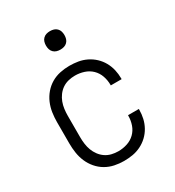

<svg xmlns="http://www.w3.org/2000/svg" viewBox="-176 -825 853 937"><g transform="rotate(-30 250.0 -357.0)"><path d="M247 8Q221 8 194.5 2.5Q168 -3 145 -16.5Q122 -30 104.5 -50.5Q87 -71 76.5 -95.5Q66 -120 62 -146.5Q58 -173 58 -200V-320Q58 -347 62 -373.5Q66 -400 76.5 -424.5Q87 -449 104.5 -469.5Q122 -490 145 -503.5Q168 -517 194.5 -522.5Q221 -528 247 -528Q272 -528 296 -524Q320 -520 342.5 -509Q365 -498 383 -481Q401 -464 413 -442.5Q425 -421 430.5 -397Q436 -373 436 -348V-344H375V-347Q375 -373 366.5 -397.5Q358 -422 340 -439.5Q322 -457 297.5 -465Q273 -473 247 -473Q228 -473 209.5 -468.5Q191 -464 175.5 -453.5Q160 -443 148.5 -427.5Q137 -412 130.5 -394.5Q124 -377 121.5 -358Q119 -339 119 -320V-200Q119 -181 121.5 -162Q124 -143 130.5 -125.5Q137 -108 148.5 -92.5Q160 -77 175.5 -66.5Q191 -56 209.5 -51.5Q228 -47 247 -47Q273 -47 297.5 -55Q322 -63 340 -80.5Q358 -98 366.5 -122.5Q375 -147 375 -173V-176H436V-172Q436 -147 430.5 -123Q425 -99 413 -77.5Q401 -56 383 -39Q365 -22 342.5 -11Q320 0 296 4Q272 8 247 8ZM250 -618Q239 -618 229 -621Q219 -624 211.5 -631.5Q204 -639 201 -649Q198 -659 198 -670Q198 -681 201 -691Q204 -701 211.5 -708.5Q219 -716 229 -719Q239 -722 250 -722Q261 -722 271 -719Q281 -716 288.5 -708.5Q296 -701 299 -691Q302 -681 302 -670Q302 -659 299 -649Q296 -639 288.5 -631.5Q281 -624 271 -621Q261 -618 250 -618Z"/></g></svg>

Font: Iosevka Term Curly Light
Style: Regular
Weight: 300
Designer: Belleve Invis
Foundry: Belleve Invis
Version: Version 32.3.0